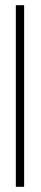

<svg xmlns="http://www.w3.org/2000/svg" viewBox="-20 -720 157 740"><path d="M41 0H73V-700H41Z"/></svg>

Font: Advent Pro ExtraLight
Style: Regular
Weight: 250
Version: Version 3.000